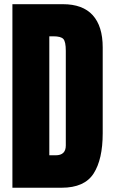

<svg xmlns="http://www.w3.org/2000/svg" viewBox="-20 -879 533 899"><path d="M38.1 0V-859.4H274.4Q367.2 -859.4 414.1 -807.9Q460.9 -756.3 460.9 -657.2V-254.9Q460.9 -132.8 418.2 -66.4Q375.5 0 268.6 0ZM210.9 -151.9H240.7Q288.1 -151.9 288.1 -197.8V-641.1Q288.1 -684.1 276.6 -696.5Q265.1 -709 230 -709H210.9Z"/></svg>

Font: Anton SC
Style: Regular
Weight: 400
Designer: Vernon Adams
Foundry: Vernon Adams
Version: Version 2.116; ttfautohint (v1.8.4.7-5d5b)